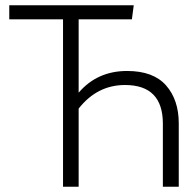

<svg xmlns="http://www.w3.org/2000/svg" viewBox="-20 -705 741 725"><path d="M655 0H595V-238Q595 -384 452 -384Q347 -384 277 -295V0H218V-632H15V-685H485L478 -632H277V-355Q347 -437 460 -437Q559 -437 607 -382.5Q655 -328 655 -239Z"/></svg>

Font: Trujillo Light
Style: Regular
Weight: 300
Designer: Fira Sans original fonts by bBox Type GmbH, Carrois Corporate GbR, & Edenspiekermann AG / Changes by Cristiano Sobral
Foundry: Fira Sans original fonts by bBox Type GmbH, Carrois Corporate GbR, & Edenspiekermann AG / Changes by Cristiano Sobral
Version: Version 4.301;July 28, 2020;FontCreator 13.0.0.2655 64-bit